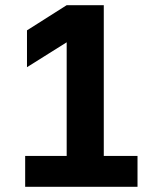

<svg xmlns="http://www.w3.org/2000/svg" viewBox="-20 -720 590 740"><path d="M77 -119H237V-557L84 -461V-603L237 -700H380V-119H510V0H77Z"/></svg>

Font: Golos UI VF
Style: Regular
Weight: 400
Designer: A.Korolkova, Vitaly Kuzmin
Foundry: ParaType Ltd
Version: Version 2.000